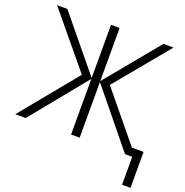

<svg xmlns="http://www.w3.org/2000/svg" viewBox="-154 -853 1130 1174"><g transform="rotate(20 411.0 -266.0)"><path d="M776 -714 488 -366 746 -52H822V182H767V0H720L425 -362V0H369V-362L74 0H6L306 -366L18 -714H85L369 -368V-714H425V-368L710 -714Z"/></g></svg>

Font: BC Sans Light
Style: Regular
Weight: 300
Designer: Monotype Design Team
Foundry: Monotype Imaging Inc.
Version: Version 2.000;GOOG;noto-source:20170915:90ef993387c0